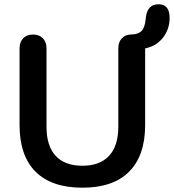

<svg xmlns="http://www.w3.org/2000/svg" viewBox="-20 -872 816 901"><path d="M661.1 -285.2Q661.1 -142.1 586.2 -66.7Q511.2 8.8 366.7 8.8Q222.2 8.8 147 -66.2Q71.8 -141.1 71.8 -285.2V-646Q71.8 -674.8 88.9 -692.4Q106 -710 135 -710Q164.1 -710 181.2 -692.4Q198.2 -674.8 198.2 -646V-277.8Q198.2 -187 241.2 -140.6Q284.2 -94.2 366.7 -94.2Q449.2 -94.2 492.2 -141.1Q535.2 -188 535.2 -277.8V-646Q535.2 -673.8 551.5 -691.9Q567.9 -710 598.6 -710.4Q629.4 -710.9 644.8 -727.1Q660.2 -743.2 664.1 -786.1Q669.9 -852.1 724.1 -852.1Q775.9 -852.1 775.9 -788.1Q775.9 -734.9 744.4 -694.8Q712.9 -654.8 661.1 -645Z"/></svg>

Font: Nunito-Bold
Style: Bold
Weight: 700
Designer: Vernon Adams
Foundry: newtypography
Version: Version 3.000